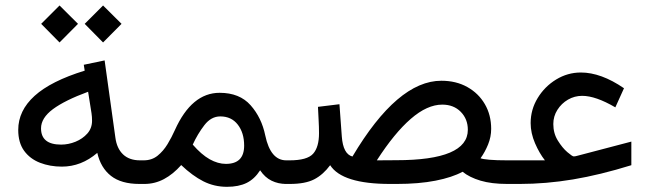

<svg xmlns="http://www.w3.org/2000/svg" viewBox="-20 -685 2419 715"><path d="M295.4 -596.2 363.8 -664.6 432.6 -596.2 363.8 -526.9ZM133.3 -596.2 201.7 -664.6 270.5 -596.2 201.7 -526.9ZM47.9 -201.2Q47.9 -272.9 108.9 -328.1Q169.9 -383.3 295.4 -421.9L292 -443.8L369.6 -460L409.7 -172.4Q415 -132.3 438.2 -110.1Q461.4 -87.9 501.5 -87.9H516.6V0H499.5Q431.6 0 393.3 -30Q355 -60.1 342.3 -115.7Q282.7 -64.5 210.4 -64.5Q166 -64.5 128.9 -78.9Q91.8 -93.3 69.8 -123.5Q47.9 -153.8 47.9 -201.2ZM308.1 -343.3Q221.7 -311.5 177.2 -278.6Q132.8 -245.6 132.8 -207Q132.8 -146.5 207.5 -146.5Q234.9 -146.5 261.2 -157.2Q287.6 -168 305.2 -187.7Q322.8 -207.5 322.8 -235.4Q322.8 -250 320.8 -263.2Z M654.8 -70.3Q624.5 -36.1 590.6 -18.1Q556.6 0 517.6 0H497.1V-87.9H515.1Q545.4 -87.9 566.9 -105.2Q588.4 -122.6 604 -148.4Q619.6 -174.3 631.3 -200.7Q693.8 -339.4 797.9 -339.4Q872.1 -339.4 913.1 -293.2Q954.1 -247.1 967.8 -180.7Q987.3 -87.9 1045.9 -87.9H1059.1V0H1045.4Q1016.1 0 991.5 -12Q966.8 -23.9 948.7 -50.8Q927.7 -18.1 898.2 -3.7Q868.7 10.7 825.2 10.7Q777.8 10.7 737.3 -9.8Q696.8 -30.3 654.8 -70.3ZM697.8 -146.5Q730 -109.4 760.7 -92Q791.5 -74.7 821.3 -74.7Q889.2 -74.7 889.2 -142.6Q889.2 -190.4 865.5 -220.9Q841.8 -251.5 800.3 -251.5Q766.1 -251.5 741 -218.8Q715.8 -186 697.8 -146.5Z M1292.5 -102.1Q1460.4 -384.3 1623.5 -384.3Q1678.7 -384.3 1720.5 -360.8Q1762.2 -337.4 1785.6 -297.1Q1809.1 -256.8 1809.1 -205.1Q1809.1 -175.3 1797.6 -147Q1786.1 -118.7 1769.5 -95.7Q1777.8 -92.3 1803 -90.1Q1828.1 -87.9 1869.1 -87.9H1883.8V0H1869.1Q1810.5 0 1769.5 -12.2Q1728.5 -24.4 1702.6 -45.4Q1664.1 -24.4 1602.1 -12.2Q1540 0 1457.5 0H1432.6Q1254.4 0 1209.5 -69.8Q1183.1 -34.2 1149.9 -17.1Q1116.7 0 1059.1 0H1039.6V-87.9H1058.6Q1124 -87.9 1146 -112.5Q1168 -137.2 1168 -189Q1168 -211.9 1166.5 -238.3Q1165 -264.6 1164.1 -287.1L1244.1 -296.9L1252.9 -176.3Q1257.8 -111.3 1292.5 -102.1ZM1455.6 -88.4Q1722.2 -88.4 1722.2 -201.7Q1722.2 -241.7 1695.8 -268.6Q1669.4 -295.4 1627 -295.4Q1570.8 -295.4 1509.8 -242.4Q1448.7 -189.5 1383.3 -87.9Z M1956.1 -226.6Q1956.1 -276.9 1982.2 -319.8Q2008.3 -362.8 2051 -388.9Q2093.8 -415 2143.1 -415Q2218.3 -415 2303.7 -356.4L2271.5 -285.2Q2198.2 -328.1 2147.9 -328.1Q2119.6 -328.1 2095.2 -314Q2070.8 -299.8 2055.7 -275.9Q2040.5 -252 2040.5 -223.1Q2040.5 -188.5 2057.4 -161.4Q2074.2 -134.3 2092.8 -118.4Q2111.3 -102.5 2116.7 -102.5Q2122.1 -102.5 2132.3 -105.5L2331.1 -157.7V-69.8Q2214.8 -33.7 2113.8 -16.8Q2012.7 0 1915.5 0H1864.3V-87.9H2009.3Q1988.8 -113.8 1972.4 -151.6Q1956.1 -189.5 1956.1 -226.6Z"/></svg>

Font: Vazir FD-WOL-UI
Style: Regular-FD-WOL-UI
Weight: 400
Designer: Saber Rastikerdar
Foundry: Saber Rastikerdar
Version: Version 30.1.0